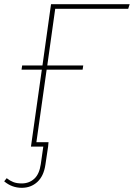

<svg xmlns="http://www.w3.org/2000/svg" viewBox="-60 -701 640 918"><path d="M204 -659 166 -388H338L335 -368H163L114 -21H172L170 0L157 87Q149 141 118.5 169Q88 197 44 197Q-3 197 -40 166L-28 151Q-13 163 3.5 169.5Q20 176 44 176Q79 176 103.5 154Q128 132 135 84L147 0H88L140 -368H43L46 -388H143L184 -681H560L553 -659Z"/></svg>

Font: FiraGO Thin
Style: Italic
Weight: 100
Italic angle: -8°
Designer: bBox Type GmbH
Foundry: bBox Type GmbH
Version: Version 1.001